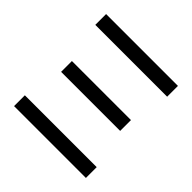

<svg xmlns="http://www.w3.org/2000/svg" viewBox="-180 -891 1062 1062"><g transform="rotate(45 351.0 -360.0)"><path d="M70 -635.5H632V-720H70ZM70 0H632V-84.5H70ZM120 -318H582V-402.5H120Z"/></g></svg>

Font: Eudonet Medium
Style: Regular
Weight: 500
Designer: Mikhail Sharanda
Foundry: Mikhail Sharanda
Version: Version 4.503;Glyphs 3.1.2 (3151)